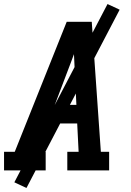

<svg xmlns="http://www.w3.org/2000/svg" viewBox="-27 -843 647 950"><path d="M-7 0V-92H46L303 -735H427L472 -92H513V0H306V-92H362L355 -232H209L156 -92H199V0ZM244 -324H351L343 -490Q342 -511 341 -532Q340 -553 339 -575Q331 -553 323 -532Q315 -511 307 -490ZM104 87 44 59 505 -823 565 -795Z"/></svg>

Font: Iosevka Slab SmBdExObl
Style: Regular
Weight: 600
Width: 7
Italic angle: -9°
Monospace: yes
Designer: Belleve Invis
Foundry: Belleve Invis
Version: Version 11.1.0; ttfautohint (v1.8.3)